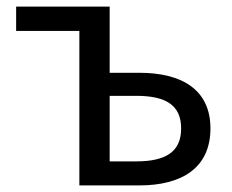

<svg xmlns="http://www.w3.org/2000/svg" viewBox="-20 -563 705 583"><path d="M221 0H403C532 0 619 -53 619 -173C619 -291 532 -342 403 -342H313V-543H29V-469H221ZM313 -73V-272H394C486 -272 530 -242 530 -173C530 -104 486 -73 394 -73Z"/></svg>

Font: Noto Sans CJK TC Regular
Style: Regular
Weight: 400
Designer: Ryoko NISHIZUKA (kana & ideographs); Paul D. Hunt (Latin, Greek & Cyrillic); Wenlong ZHANG (bopomofo); Sandoll Communica
Foundry: Adobe Systems Incorporated
Version: Version 1.001;PS 1.001;hotconv 1.0.78;makeotf.lib2.5.61930